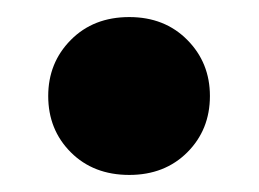

<svg xmlns="http://www.w3.org/2000/svg" viewBox="-20 -194 303 225"><path d="M131.5 -174Q173 -174 199.5 -147.2Q226 -120.5 226 -81.5Q226 -42 199.5 -15.5Q173 11 131.5 11Q89.5 11 63 -15.5Q36.5 -42 36.5 -81.5Q36.5 -120.5 63 -147.2Q89.5 -174 131.5 -174Z"/></svg>

Font: Newsreader 72pt
Style: Bold
Weight: 700
Designer: Hugues Gentile
Foundry: Production Type
Version: Version 1.003; ttfautohint (v1.8.3)